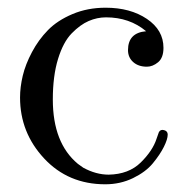

<svg xmlns="http://www.w3.org/2000/svg" viewBox="-20 -468 484 498"><path d="M361 -295Q339 -295 325.5 -307Q312 -319 312 -338Q312 -383 359 -387Q316 -423 255 -423Q232 -423 210 -413.5Q188 -404 166 -381.5Q144 -359 130.5 -315Q117 -271 117 -210Q117 -97 182 -43L196 -33Q229 -15 262 -15Q314 -16 345 -46.5Q376 -77 386 -108L392 -125Q396 -133 405.5 -130.5Q415 -128 415 -119Q415 -107 405 -87Q395 -67 376.5 -44.5Q358 -22 325 -6Q292 10 253 10Q157 10 94.5 -57Q32 -124 32 -215Q32 -242 39 -271.5Q46 -301 63 -333Q80 -365 104.5 -390Q129 -415 168 -431.5Q207 -448 254 -448Q318 -448 361 -419Q404 -390 404 -344Q404 -318 390 -306.5Q376 -295 361 -295Z"/></svg>

Font: cwTeXMing
Style: Medium
Weight: 500
Version: Version 1.17